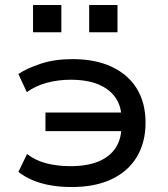

<svg xmlns="http://www.w3.org/2000/svg" viewBox="-20 -744 678 773"><path d="M269 9Q223 9 183 2Q143 -5 110.5 -19Q78 -33 54 -52L89 -124Q122 -98 166.5 -86.5Q211 -75 263 -75Q330 -75 375.5 -93.5Q421 -112 445 -148Q469 -184 469 -236L483 -216H163V-291H483L469 -263Q470 -314 446 -349.5Q422 -385 376.5 -404Q331 -423 264 -423Q215 -423 169.5 -411Q124 -399 88 -373L54 -446Q88 -469 144 -487.5Q200 -506 272 -506Q364 -506 430 -475Q496 -444 531 -387Q566 -330 566 -250Q566 -171 531 -112.5Q496 -54 429.5 -22.5Q363 9 269 9ZM339 -614V-724H453V-614ZM113 -614V-724H227V-614Z"/></svg>

Font: Nunito Sans 7pt SemiExpanded Medium
Style: Regular
Weight: 500
Width: 6
Designer: Vernon Adams
Foundry: Vernon Adams
Version: Version 3.101;gftools[0.9.27]